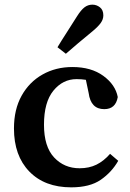

<svg xmlns="http://www.w3.org/2000/svg" viewBox="-20 -791 558 825"><path d="M286 14Q172 14 106 -54Q40 -122 40 -239Q40 -321 73 -380Q106 -439 163 -471Q220 -503 291 -503Q372 -503 424 -465Q476 -427 486 -374Q477 -322 428 -322Q370 -322 361 -391L349 -448Q330 -451 309 -451Q250 -451 209.5 -401.5Q169 -352 169 -255Q169 -161 212.5 -114.5Q256 -68 322 -68Q363 -68 394.5 -83.5Q426 -99 453 -130L488 -100Q460 -51 413 -18.5Q366 14 286 14ZM227 -588Q245 -618 265.5 -649.5Q286 -681 311 -721Q328 -748 343 -759.5Q358 -771 377 -771Q395 -771 409.5 -759.5Q424 -748 424 -725Q424 -708 413 -692.5Q402 -677 378 -657Q344 -629 316.5 -606Q289 -583 263 -560Z"/></svg>

Font: Source Serif 4 SmText Semibold
Style: Regular
Weight: 600
Designer: Frank Grießhammer
Foundry: Adobe
Version: Version 4.005;hotconv 1.1.0;makeotfexe 2.6.0